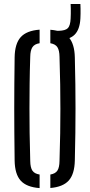

<svg xmlns="http://www.w3.org/2000/svg" viewBox="-20 -958 460 984"><path d="M183 6Q116 1 86 -32.2Q56 -65.5 55 -135.5Q54 -211.5 53.5 -276.2Q53 -341 53 -402.2Q53 -463.5 53.5 -527.2Q54 -591 55 -664Q56 -734 86 -767.5Q116 -801 183 -806V-736.5Q157 -732.5 146.2 -716.2Q135.5 -700 135 -667Q132.5 -591.5 131.8 -527.5Q131 -463.5 131 -403Q131 -342.5 131.8 -277.2Q132.5 -212 135 -133Q135.5 -99 146.2 -83.2Q157 -67.5 183 -63.5ZM238 5.5V-63.5Q264 -68 274.2 -83.8Q284.5 -99.5 285 -133Q287.5 -210 288.5 -274.5Q289.5 -339 289.5 -399.5Q289.5 -460 288.5 -524.8Q287.5 -589.5 285 -667Q284.5 -700 274.2 -716Q264 -732 238 -736.5V-805.5Q303 -800.5 332.5 -766.8Q362 -733 363.5 -664Q365.5 -591 366.2 -527.2Q367 -463.5 367 -402.2Q367 -341 366.2 -276.2Q365.5 -211.5 363.5 -135.5Q362 -66 332.5 -33Q303 0 238 5.5ZM279.5 -753.5Q266.5 -753.5 253.5 -756L252.5 -800Q259 -800 266.8 -800Q274.5 -800 280 -800Q316 -801 328.2 -814.2Q340.5 -827.5 342 -863Q342.5 -873.5 342.8 -887Q343 -900.5 342.8 -914Q342.5 -927.5 342 -937.5H392Q392.5 -927 392.8 -913.8Q393 -900.5 392.8 -887Q392.5 -873.5 392 -863Q389 -806.5 362.2 -780Q335.5 -753.5 279.5 -753.5Z"/></svg>

Font: Big Shoulders Stencil Text Thin
Style: Regular
Weight: 400
Version: Version 2.001